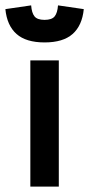

<svg xmlns="http://www.w3.org/2000/svg" viewBox="-44 -695 332 715"><path d="M-24 -661 72 -675Q74 -647 84.5 -634Q95 -621 122 -621Q149 -621 159.5 -634Q170 -647 172 -675L268 -661Q262 -600 226.5 -568.5Q191 -537 122 -537Q53 -537 17.5 -568.5Q-18 -600 -24 -661ZM69 -470H175V0H69Z"/></svg>

Font: Athiti SemiBold
Style: Regular
Weight: 600
Designer: CadsonDemak Team
Foundry: CadsonDemak
Version: Version 1.032